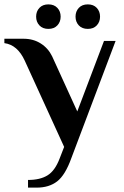

<svg xmlns="http://www.w3.org/2000/svg" viewBox="-36 -657 565 877"><path d="M92 165Q147 165 181 144Q215 123 236 68L257 14L77 -380Q44 -452 -16 -460V-480H72Q116 -480 150 -458.5Q184 -437 202 -400L317 -148L439 -470H492L290 65Q262 143 225 171.5Q188 200 132 200H92ZM129 -581Q129 -605 144 -621Q159 -637 185 -637Q211 -637 226 -621Q241 -605 241 -581Q241 -557 226 -541Q211 -525 185 -525Q159 -525 144 -541Q129 -557 129 -581ZM309 -581Q309 -605 324 -621Q339 -637 365 -637Q391 -637 406 -621Q421 -605 421 -581Q421 -557 406 -541Q391 -525 365 -525Q339 -525 324 -541Q309 -557 309 -581Z"/></svg>

Font: Philosopher
Style: Bold
Weight: 700
Designer: Jovanny Lemonad
Foundry: Jovanny Lemonad
Version: Version 2.000